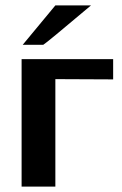

<svg xmlns="http://www.w3.org/2000/svg" viewBox="-20 -691 453 711"><path d="M64 -525 185 -671H317Q151 -531 140 -525ZM60 0V-472H399V-397L185 -398V0Z"/></svg>

Font: Coval
Style: Bold
Weight: 700
Foundry: Context Ltd
Version: Version 001.000